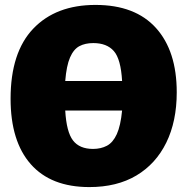

<svg xmlns="http://www.w3.org/2000/svg" viewBox="-20 -745 760 780"><path d="M343 15Q187 15 105 -78Q23 -171 23 -344Q23 -532 115 -628.5Q207 -725 368 -725Q529 -725 613.5 -631.5Q698 -538 698 -370Q698 -252 655.5 -165.5Q613 -79 534 -32Q455 15 343 15ZM359 -570Q326 -570 302.5 -557.5Q279 -545 264.5 -511.5Q250 -478 245 -416H476Q471 -505 442.5 -537.5Q414 -570 359 -570ZM358 -140Q390 -140 414.5 -153Q439 -166 454.5 -200Q470 -234 476 -296H245Q250 -209 276.5 -174.5Q303 -140 358 -140Z"/></svg>

Font: Bitter Black
Style: Regular
Weight: 900
Designer: Sol Matas, and Bitter project Authors
Foundry: Sol Matas
Version: Version 2.001